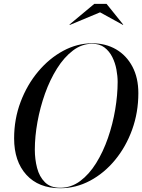

<svg xmlns="http://www.w3.org/2000/svg" viewBox="-20 -990 755 1020"><path d="M511.5 -924.5 351 -857.5 349 -859.5 481 -969.5H546L634.5 -859.5L633.5 -857.5ZM300 10Q185 10 120 -61.5Q55 -133 55 -255Q55 -357.5 89.5 -448.8Q124 -540 182.8 -610Q241.5 -680 315.8 -720Q390 -760 470 -760Q541.5 -760 596.8 -727.8Q652 -695.5 683.5 -636Q715 -576.5 715 -495Q715 -392.5 682 -301.2Q649 -210 591.2 -140Q533.5 -70 458.5 -30Q383.5 10 300 10ZM470 -757.5Q415 -757.5 367.8 -721.8Q320.5 -686 283 -626.2Q245.5 -566.5 219.2 -493Q193 -419.5 179 -342Q165 -264.5 165 -195Q165 -144 177 -97.8Q189 -51.5 218.5 -22Q248 7.5 300 7.5Q358 7.5 406 -28.2Q454 -64 491 -123.8Q528 -183.5 553.5 -257Q579 -330.5 592 -408Q605 -485.5 605 -555Q605 -585.5 598.5 -620.8Q592 -656 576.5 -687Q561 -718 535 -737.8Q509 -757.5 470 -757.5Z"/></svg>

Font: Bodoni* 72pt
Style: Italic
Weight: 400
Italic angle: -13°
Version: Version 2.3